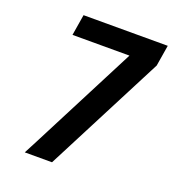

<svg xmlns="http://www.w3.org/2000/svg" viewBox="-133 -841 866 947"><g transform="rotate(20 300.0 -367.5)"><path d="M103 0 139 -69 425 -625H126L144 -735H586L568 -625L246 0Z"/></g></svg>

Font: Iosevka SS04 XBd Ex
Style: Italic
Weight: 800
Width: 7
Italic angle: -9°
Monospace: yes
Designer: Belleve Invis
Foundry: Belleve Invis
Version: Version 19.0.0; ttfautohint (v1.8.4)